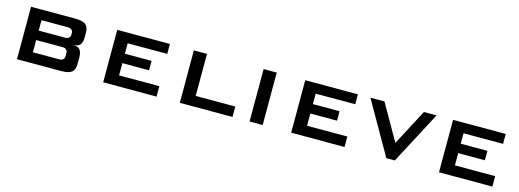

<svg xmlns="http://www.w3.org/2000/svg" viewBox="-10 -997 4198 1554"><g transform="rotate(15 2089.0 -219.5)"><path d="M227.1 -356.4V-269H450.7Q467.3 -269 479 -278.6Q490.7 -288.1 490.7 -302.7V-322.8Q490.7 -337.4 479 -346.9Q467.3 -356.4 450.7 -356.4ZM523.4 -229.5Q565.9 -229.5 583.3 -209.2Q600.6 -189 600.6 -143.6V-89.8Q600.6 -41.5 575.2 -20.8Q549.8 0 487.3 0H117.2V-439.5H487.3Q549.3 -439.5 575 -419.4Q600.6 -399.4 600.6 -353.5V-313.5Q600.6 -269 583 -249.3Q565.4 -229.5 523.4 -229.5ZM227.1 -189.9V-87.4H450.7Q467.8 -87.4 479.2 -97.7Q490.7 -107.9 490.7 -123.5V-153.8Q490.7 -169.4 479.2 -179.7Q467.8 -189.9 450.7 -189.9Z M1286.6 0H839.4V-439.5H1280.8V-356.4H949.2V-269H1172.9V-189.9H949.2V-87.4H1286.6Z M1591.3 -439.5V-87.4H1922.9V0H1481.4V-439.5Z M2175.8 0H2065.9V-439.5H2175.8Z M2861.8 0H2414.6V-439.5H2856V-356.4H2524.4V-269H2748V-189.9H2524.4V-87.4H2861.8Z M3515.1 -439.5 3283.2 0H3211.9L2960.9 -439.5H3078.6L3250.5 -138.7L3409.2 -439.5Z M4100.6 0H3653.3V-439.5H4094.7V-356.4H3763.2V-269H3986.8V-189.9H3763.2V-87.4H4100.6Z"/></g></svg>

Font: Squarish Sans CT
Style: RegularSC
Weight: 400
Version: Version 0.9